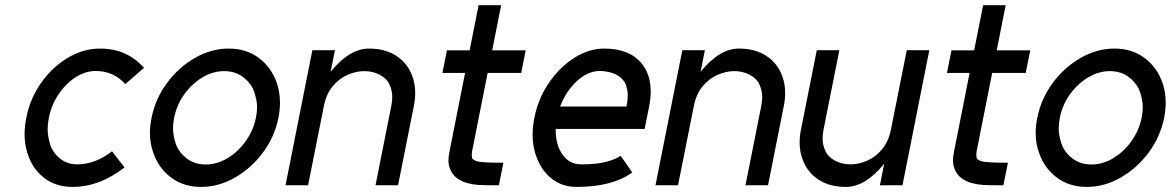

<svg xmlns="http://www.w3.org/2000/svg" viewBox="-20 -718 4537 744"><path d="M261.2 6.3Q195.8 6.3 150.1 -29.3Q104.5 -64.9 85.9 -126Q75.2 -159.7 75.2 -197.8Q75.2 -228.5 82 -261.7Q96.7 -336.9 139.9 -397.7Q183.1 -458.5 242.9 -494.1Q302.7 -529.8 368.2 -529.8Q471.7 -529.8 538.1 -455.1L465.3 -392.1Q420.4 -442.9 350.6 -442.9Q310.5 -442.9 272.7 -418.5Q234.9 -394 207 -352.8Q179.2 -311.5 169.4 -261.7Q164.6 -238.3 164.6 -217.3Q164.6 -192.9 173.3 -161.4Q182.1 -129.9 210.4 -105.5Q238.8 -81.1 278.8 -81.1Q349.1 -81.1 414.1 -131.8L462.4 -69.3Q365.7 6.3 261.2 6.3Z M848.6 -442.4Q805.2 -442.4 764.4 -418Q723.6 -393.6 694.1 -352.5Q664.6 -311.5 654.8 -261.7Q650.4 -240.2 650.4 -220.7Q650.4 -194.3 660.9 -161.9Q671.4 -129.4 702.4 -105Q733.4 -80.6 776.9 -80.6Q820.8 -80.6 861.6 -105Q902.3 -129.4 931.9 -170.7Q961.4 -211.9 971.7 -261.7Q976.1 -282.7 976.1 -302.7Q976.1 -329.1 965.3 -361.3Q954.6 -393.6 923.6 -418Q892.6 -442.4 848.6 -442.4ZM759.3 6.3Q691.9 6.3 643.3 -29.8Q594.7 -65.9 573.7 -127Q561 -162.6 561 -202.6Q561 -231 567.4 -261.7Q582 -335.4 627.2 -396.5Q672.4 -457.5 735.6 -493.7Q798.8 -529.8 866.2 -529.8Q934.1 -529.8 982.7 -493.7Q1031.2 -457.5 1052.7 -396.5Q1064.9 -360.4 1064.9 -320.3Q1064.9 -292 1059.1 -261.7Q1043.9 -187.5 998.8 -126.7Q953.6 -65.9 890.4 -29.8Q827.1 6.3 759.3 6.3Z M1173.8 0H1086.4L1190.4 -523.4H1277.8L1261.2 -439.9Q1334.5 -529.8 1409.7 -529.8Q1473.1 -529.8 1516.6 -501Q1560.1 -472.2 1578.1 -421.9Q1588.9 -392.1 1588.9 -357.4Q1588.9 -333 1583.5 -306.6L1522.5 0H1435.1L1496.1 -306.6Q1500 -326.2 1500 -342.8Q1500 -366.2 1489.5 -389.9Q1479 -413.6 1451.9 -428Q1424.8 -442.4 1392.1 -442.4Q1359.9 -442.4 1326.9 -428Q1293.9 -413.6 1269 -383.5Q1244.1 -353.5 1234.9 -306.6Z M1782.2 -435.5H1694.3L1711.9 -522.9H1799.8L1834.5 -697.8H1921.9L1887.2 -522.9H2017.1L1999.5 -435.5H1869.6L1809.1 -130.4Q1808.1 -124 1808.1 -118.2Q1808.1 -113.8 1809.1 -106.7Q1810.1 -99.6 1827.1 -93.5Q1844.2 -87.4 1930.7 -87.4L1913.1 0Q1857.4 0 1835.9 -1.2Q1814.5 -2.4 1791.7 -8.3Q1769 -14.2 1750.2 -28.1Q1731.4 -42 1722.7 -66.9Q1717.8 -79.6 1717.8 -96.7Q1717.8 -111.8 1721.7 -130.4Z M2150.4 -305.2H2407.7Q2412.6 -329.6 2412.6 -348.6Q2412.6 -364.7 2407 -384.5Q2401.4 -404.3 2383.5 -418.5Q2365.7 -432.6 2344.2 -437.7Q2322.8 -442.9 2304.2 -442.9Q2258.3 -442.9 2216.1 -404.3Q2173.8 -365.7 2150.4 -305.2ZM2478 -218.3H2133.3V-214.4Q2133.3 -156.2 2159.9 -118.7Q2186.5 -81.1 2232.4 -81.1Q2292.5 -81.1 2330.3 -91.3Q2368.2 -101.6 2384.8 -114.3L2430.2 -49.8Q2352.1 6.3 2214.8 6.3Q2154.8 6.3 2112.8 -29.8Q2070.8 -65.9 2053.2 -127Q2043.9 -159.7 2043.9 -196.3Q2043.9 -227.5 2050.8 -261.7Q2065.4 -335.9 2106.9 -396.7Q2148.4 -457.5 2205.1 -493.7Q2261.7 -529.8 2321.8 -529.8Q2421.4 -529.8 2468.8 -469.2Q2501.5 -426.3 2501.5 -363.8Q2501.5 -336.9 2495.6 -306.6Z M2607.4 0H2520L2624 -523.4H2711.4L2694.8 -439.9Q2768.1 -529.8 2843.3 -529.8Q2906.7 -529.8 2950.2 -501Q2993.7 -472.2 3011.7 -421.9Q3022.5 -392.1 3022.5 -357.4Q3022.5 -333 3017.1 -306.6L2956.1 0H2868.7L2929.7 -306.6Q2933.6 -326.2 2933.6 -342.8Q2933.6 -366.2 2923.1 -389.9Q2912.6 -413.6 2885.5 -428Q2858.4 -442.4 2825.7 -442.4Q2793.5 -442.4 2760.5 -428Q2727.5 -413.6 2702.6 -383.5Q2677.7 -353.5 2668.5 -306.6Z M3493.7 -523.4H3581.1L3477.1 0H3389.6L3406.2 -83.5Q3333 6.3 3257.8 6.3Q3194.3 6.3 3150.9 -22.5Q3107.4 -51.3 3089.4 -102.1Q3078.6 -131.3 3078.6 -166Q3078.6 -190.4 3084 -216.8L3145 -523.4H3232.4L3171.4 -216.8Q3167.5 -197.3 3167.5 -181.2Q3167.5 -157.7 3178 -133.8Q3188.5 -109.9 3215.6 -95.5Q3242.7 -81.1 3275.4 -81.1Q3307.6 -81.1 3340.6 -95.5Q3373.5 -109.9 3398.4 -139.9Q3423.3 -169.9 3432.6 -216.8Z M3737.3 -435.5H3649.4L3667 -522.9H3754.9L3789.6 -697.8H3877L3842.3 -522.9H3972.2L3954.6 -435.5H3824.7L3764.2 -130.4Q3763.2 -124 3763.2 -118.2Q3763.2 -113.8 3764.2 -106.7Q3765.1 -99.6 3782.2 -93.5Q3799.3 -87.4 3885.7 -87.4L3868.2 0Q3812.5 0 3791 -1.2Q3769.5 -2.4 3746.8 -8.3Q3724.1 -14.2 3705.3 -28.1Q3686.5 -42 3677.7 -66.9Q3672.9 -79.6 3672.9 -96.7Q3672.9 -111.8 3676.8 -130.4Z M4280.8 -442.4Q4237.3 -442.4 4196.5 -418Q4155.8 -393.6 4126.2 -352.5Q4096.7 -311.5 4086.9 -261.7Q4082.5 -240.2 4082.5 -220.7Q4082.5 -194.3 4093 -161.9Q4103.5 -129.4 4134.5 -105Q4165.5 -80.6 4209 -80.6Q4252.9 -80.6 4293.7 -105Q4334.5 -129.4 4364 -170.7Q4393.6 -211.9 4403.8 -261.7Q4408.2 -282.7 4408.2 -302.7Q4408.2 -329.1 4397.5 -361.3Q4386.7 -393.6 4355.7 -418Q4324.7 -442.4 4280.8 -442.4ZM4191.4 6.3Q4124 6.3 4075.4 -29.8Q4026.9 -65.9 4005.9 -127Q3993.2 -162.6 3993.2 -202.6Q3993.2 -231 3999.5 -261.7Q4014.2 -335.4 4059.3 -396.5Q4104.5 -457.5 4167.7 -493.7Q4231 -529.8 4298.3 -529.8Q4366.2 -529.8 4414.8 -493.7Q4463.4 -457.5 4484.9 -396.5Q4497.1 -360.4 4497.1 -320.3Q4497.1 -292 4491.2 -261.7Q4476.1 -187.5 4430.9 -126.7Q4385.7 -65.9 4322.5 -29.8Q4259.3 6.3 4191.4 6.3Z"/></svg>

Font: Qaz
Style: Italic
Weight: 400
Italic angle: -11.25°
Designer: GGBotNet
Foundry: f0n7
Version: 0.70